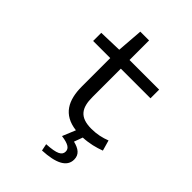

<svg xmlns="http://www.w3.org/2000/svg" viewBox="-285 -877 1269 1269"><g transform="rotate(45 350.0 -242.5)"><path d="M460 74 482 14C543 11 591 -2 637 -19L616 -93C575 -77 533 -67 481 -67C372 -67 338 -120 338 -221V-486H615V-567H338V-750H256L242 -567L79 -562V-486H239V-221C239 -94 284 -4 416 12L378 104C444 113 468 130 468 159C468 193 438 211 342 216L352 265C475 259 545 226 545 157C545 110 513 87 460 74Z"/></g></svg>

Font: Kawkab Mono Light
Style: Bold
Weight: 400
Monospace: yes
Designer: Abdullah Arif
Foundry: Abdullah Arif
Version: Version 1.000;PS 000.500;hotconv 1.0.88;makeotf.lib2.5.64775